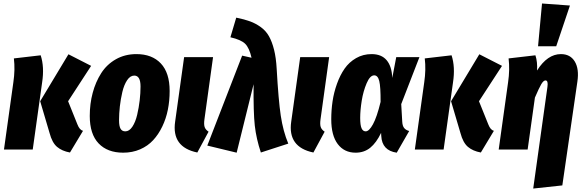

<svg xmlns="http://www.w3.org/2000/svg" viewBox="-20 -863 3365 1108"><path d="M383.8 17.1Q337.9 8.8 309.3 -15.4Q280.8 -39.6 266.1 -95.2L211.9 -278.8L375 -549.8L505.9 -482.9L373 -278.8L426.8 -145Q439 -113.3 459 -107.9ZM2.9 0 57.1 -388.2Q67.9 -461.4 60.1 -525.9L214.8 -543.9Q236.8 -476.6 223.1 -387.2L168.9 0Z M690.9 18.1Q600.1 18.1 549.1 -35.4Q498 -88.9 498 -193.8Q498 -264.2 514.9 -327.1Q531.7 -390.1 564 -440.7Q596.2 -491.2 648.7 -521Q701.2 -550.8 767.1 -550.8Q857.4 -550.8 908.2 -496.8Q959 -442.9 959 -337.9Q959 -281.7 948.7 -230.2Q938.5 -178.7 916.7 -133.3Q895 -87.9 864 -54.2Q833 -20.5 788.6 -1.2Q744.1 18.1 690.9 18.1ZM703.1 -105Q726.1 -105 743.9 -131.8Q761.7 -158.7 771.5 -200.2Q781.2 -241.7 786.1 -283.7Q791 -325.7 791 -363.8Q791 -426.8 754.9 -426.8Q731.4 -426.8 713.6 -400.1Q695.8 -373.5 686 -332Q676.3 -290.5 671.6 -248.8Q667 -207 667 -168.9Q667 -134.8 675.8 -119.9Q684.6 -105 703.1 -105Z M1209.5 -533.2 1159.7 -173.8Q1155.8 -145.5 1160.9 -130.1Q1166 -114.7 1183.6 -103L1118.7 17.1Q969.2 -13.7 990.7 -161.1L1042.5 -533.2Z M1343.3 -761.2Q1391.1 -751.5 1423.6 -739.5Q1456.1 -727.5 1485.4 -706.3Q1514.6 -685.1 1532.2 -653.8Q1549.8 -622.6 1561.5 -576.2Q1573.2 -529.8 1576.7 -465.8Q1586.9 -284.7 1600.3 -195.1Q1613.8 -105.5 1643.6 -34.2L1485.4 17.1Q1459 -62 1450.4 -137.7Q1441.9 -213.4 1443.4 -377L1345.7 18.1L1176.3 -22.9L1377.4 -542L1431.6 -529.8Q1418.5 -586.9 1394.8 -610.4Q1371.1 -633.8 1309.6 -647.9Z M1879.4 -533.2 1829.6 -173.8Q1825.7 -145.5 1830.8 -130.1Q1835.9 -114.7 1853.5 -103L1788.6 17.1Q1639.2 -13.7 1660.6 -161.1L1712.4 -533.2Z M2124.5 -550.8Q2181.6 -550.8 2211.4 -515.4Q2241.2 -480 2243.7 -413.1L2266.6 -533.2H2400.4L2295.4 -262.2L2301.3 -160.2Q2302.7 -135.7 2312.7 -123.8Q2322.8 -111.8 2341.3 -106.9L2269.5 18.1Q2184.6 5.9 2180.2 -78.1L2179.2 -96.2Q2151.9 -39.1 2116.7 -10.5Q2081.5 18.1 2032.2 18.1Q1966.8 18.1 1929.2 -31.5Q1891.6 -81.1 1891.6 -174.8Q1891.6 -227.5 1899.2 -278.6Q1906.7 -329.6 1924.6 -379.4Q1942.4 -429.2 1968.5 -466.8Q1994.6 -504.4 2034.9 -527.6Q2075.2 -550.8 2124.5 -550.8ZM2139.6 -428.2Q2115.2 -428.2 2095.7 -382.3Q2076.2 -336.4 2067.4 -281.5Q2058.6 -226.6 2058.6 -182.1Q2058.6 -141.1 2066.4 -123Q2074.2 -105 2090.3 -105Q2109.9 -105 2132.3 -145.8Q2154.8 -186.5 2176.3 -274.9Q2176.8 -362.3 2168.7 -395.3Q2160.6 -428.2 2139.6 -428.2Z M2754.9 17.1Q2709 8.8 2680.4 -15.4Q2651.9 -39.6 2637.2 -95.2L2583 -278.8L2746.1 -549.8L2877 -482.9L2744.1 -278.8L2797.9 -145Q2810.1 -113.3 2830.1 -107.9ZM2374 0 2428.2 -388.2Q2439 -461.4 2431.2 -525.9L2585.9 -543.9Q2607.9 -476.6 2594.2 -387.2L2540 0Z M3107.9 -842.8 3269 -831.1 3189.9 -596.2H3085ZM3057.1 225.1 3139.2 -361.8Q3144.5 -398.9 3127.9 -398.9Q3116.2 -398.9 3103.3 -376.7Q3090.3 -354.5 3066.9 -299.8L3024.9 0H2857.9L2912.1 -388.2Q2922.9 -461.4 2915 -525.9L3069.8 -543.9Q3082.5 -504.9 3079.1 -456.1Q3139.2 -550.8 3216.8 -550.8Q3271 -550.8 3296.9 -508.1Q3322.8 -465.3 3312 -392.1L3225.1 207Z"/></svg>

Font: Fira Sans Compressed ExtraBold
Style: Italic
Weight: 800
Width: 3
Italic angle: -8°
Designer: Carrois Corporate & Edenspiekermann AG
Foundry: Carrois Corporate GbR & Edenspiekermann AG
Version: Version 4.203;PS 004.203;hotconv 1.0.88;makeotf.lib2.5.64775